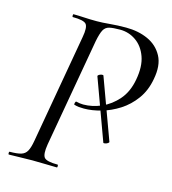

<svg xmlns="http://www.w3.org/2000/svg" viewBox="-97 -708 705 788"><g transform="rotate(15 255.5 -314.0)"><path d="M280.2 -404.4Q279.2 -408.2 284.5 -411.3Q289.8 -414.4 296.1 -415.4Q302.4 -416.4 303.4 -413.4L397.4 -157.2Q398.4 -154.4 393.1 -150.9Q387.8 -147.4 381.5 -146.3Q375.2 -145.2 374.2 -147.4ZM12.6 0Q9.8 0 9.8 -6Q9.8 -12 12.6 -12Q43.6 -12 60.5 -17Q77.4 -22 85.6 -37Q93.8 -52 98.8 -81L180 -544Q188 -587.2 177.3 -600.1Q166.6 -613 119.8 -613Q117.6 -613 117.6 -619Q117.6 -625 119.8 -625Q140.2 -625 165.3 -623.5Q190.4 -622 219.2 -622Q241.6 -622 274.2 -625Q306.8 -628 342.4 -628Q394.8 -628 435.9 -609.4Q477 -590.8 497.8 -552.2Q518.6 -513.6 506.8 -453Q497.8 -402.8 471.2 -366.4Q444.6 -330 408.6 -307Q372.6 -284 333.6 -273Q294.6 -262 260.6 -262Q248.8 -262 239.2 -263Q229.6 -264 219.6 -267Q216.8 -268 218.8 -275.2Q220.8 -282.4 224 -281.4Q231.8 -279.4 239.3 -278.4Q246.8 -277.4 253.8 -277.4Q292.2 -277.4 330.5 -294.1Q368.8 -310.8 398.4 -345Q428 -379.2 437.6 -433Q448.2 -490.6 433.8 -530.7Q419.4 -570.8 388.9 -592.1Q358.4 -613.4 321 -613.4Q291.2 -613.4 275.2 -609.6Q259.2 -605.8 251.1 -591Q243 -576.2 236.2 -542L155.2 -81Q148.2 -38 158.9 -25Q169.6 -12 216.2 -12Q218.4 -12 218.4 -6Q218.4 0 216.2 0Q195.8 0 169.2 -1Q142.6 -2 112 -2Q84.2 -2 58.2 -1Q32.2 0 12.6 0Z"/></g></svg>

Font: Cormorant Garamond Light
Style: Italic
Weight: 300
Italic angle: -10°
Designer: Christian Thalmann (Catharsis Fonts)
Foundry: Catharsis Fonts
Version: Version 4.001